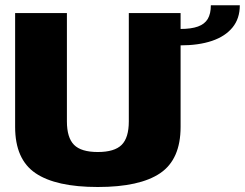

<svg xmlns="http://www.w3.org/2000/svg" viewBox="-20 -726 956 749"><path d="M361.5 3.5Q525.5 3.5 605 -50.5Q684.5 -104.5 684.5 -231V-675H482.5V-252.5Q482.5 -188.5 454.5 -160.8Q426.5 -133 361.5 -133Q296.5 -133 268.8 -161Q241 -189 241 -252.5V-675H39V-231Q39 -104.5 118.5 -50.5Q198 3.5 361.5 3.5ZM683 -613V-549Q755 -549 806.8 -566.5Q858.5 -584 887 -618.8Q915.5 -653.5 915.5 -705.5H802.5Q802.5 -672.5 790.5 -652.2Q778.5 -632 752.2 -622.5Q726 -613 683 -613Z"/></svg>

Font: Anybody Thin ExtraBold
Style: Regular
Weight: 800
Version: Version 1.113;gftools[0.9.25]